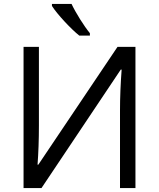

<svg xmlns="http://www.w3.org/2000/svg" viewBox="-20 -951 802 971"><path d="M434.6 -771H380.9C338.4 -804.7 268.6 -879.9 242.7 -920.9V-931.2H341.8C362.8 -886.2 405.8 -817.9 434.6 -783.2ZM189.9 0H99.1V-713.9H176.8V-316.9C176.8 -243.7 174.3 -177.2 169.9 -118.2H173.8L574.2 -713.9H665V0H586.9V-393.1C586.9 -458.5 589.8 -527.3 595.2 -599.1H590.8Z"/></svg>

Font: OpenSansEmoji
Style: Regular
Weight: 400
Foundry: MorbZ
Version: Version 1.000;PS 001.000;hotconv 1.0.70;makeotf.lib2.5.58329